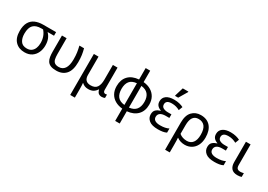

<svg xmlns="http://www.w3.org/2000/svg" viewBox="15 -1842 4395 3147"><g transform="rotate(30 2212.5 -268.0)"><path d="M296 10Q187 10 121 -58Q55 -126 55 -256Q55 -357 90 -418.5Q125 -480 189 -508Q253 -536 340 -536H582V-468H460Q498 -431 519 -379.5Q540 -328 540 -256Q540 -184 512.5 -123.5Q485 -63 431 -26.5Q377 10 296 10ZM298 -63Q352 -63 386 -89Q420 -115 436 -158.5Q452 -202 452 -254Q452 -382 375 -468H340Q242 -468 193 -418.5Q144 -369 144 -256Q144 -171 180 -117Q216 -63 298 -63Z M896 10Q829 10 788.5 -7.5Q748 -25 727.5 -57.5Q707 -90 700 -134.5Q693 -179 693 -233V-536H781V-236Q781 -179 790 -140.5Q799 -102 825.5 -82Q852 -62 903 -62Q975 -62 1014.5 -119Q1054 -176 1054 -296Q1054 -366 1046 -421Q1038 -476 1023 -536H1111Q1127 -477 1135 -421.5Q1143 -366 1143 -292Q1143 -137 1078 -63.5Q1013 10 896 10Z M1297 240V-536H1385V-190Q1385 -63 1507 -63Q1589 -63 1623 -113Q1657 -163 1657 -257V-536H1745V-118Q1745 -87 1757 -74.5Q1769 -62 1786 -62Q1794 -62 1803 -64Q1812 -66 1816 -67V-3Q1809 1 1793 5.5Q1777 10 1760 10Q1723 10 1698.5 -8Q1674 -26 1663 -72H1656Q1631 -32 1594 -11Q1557 10 1501 10Q1462 10 1433 -2.5Q1404 -15 1384 -35H1380Q1382 -17 1383.5 13Q1385 43 1385 84V240Z M2148 240V8Q2069 1 2009 -33.5Q1949 -68 1916 -127.5Q1883 -187 1883 -268Q1883 -390 1952 -462Q2021 -534 2148 -544V-760H2234V-544Q2314 -537 2373.5 -502Q2433 -467 2466 -408Q2499 -349 2499 -268Q2499 -147 2428.5 -75Q2358 -3 2234 8V240ZM2148 -62V-473Q2056 -464 2015.5 -412Q1975 -360 1975 -268Q1975 -176 2016 -123.5Q2057 -71 2148 -62ZM2234 -62Q2324 -72 2366 -124.5Q2408 -177 2408 -268Q2408 -453 2234 -472Z M2821 10Q2705 10 2651.5 -34.5Q2598 -79 2598 -146Q2598 -206 2631.5 -235Q2665 -264 2711 -277V-282Q2668 -296 2642 -325.5Q2616 -355 2616 -403Q2616 -471 2668 -508.5Q2720 -546 2814 -546Q2870 -546 2915.5 -534.5Q2961 -523 2990 -507L2962 -434Q2930 -452 2893.5 -462.5Q2857 -473 2814 -473Q2754 -473 2728.5 -452.5Q2703 -432 2703 -397Q2703 -351 2739.5 -332.5Q2776 -314 2824 -314H2893V-246H2824Q2758 -246 2723.5 -221.5Q2689 -197 2689 -151Q2689 -108 2723.5 -86.5Q2758 -65 2821 -65Q2873 -65 2911.5 -73Q2950 -81 2981 -97V-19Q2950 -3 2909 3.5Q2868 10 2821 10ZM2793 -606V-618L2841 -776H2947V-766L2852 -606Z M3093 240V-275Q3093 -412 3156.5 -479Q3220 -546 3321 -546Q3438 -546 3503 -472Q3568 -398 3568 -263Q3568 -178 3537 -116.5Q3506 -55 3451.5 -22.5Q3397 10 3327 10Q3287 10 3249 -1.5Q3211 -13 3182 -35H3177Q3179 -19 3180 17Q3181 53 3181 98V240ZM3326 -63Q3398 -63 3437.5 -114.5Q3477 -166 3477 -263Q3477 -370 3436.5 -421Q3396 -472 3319 -472Q3182 -472 3182 -274V-112Q3211 -87 3248.5 -75Q3286 -63 3326 -63Z M3891 10Q3775 10 3721.5 -34.5Q3668 -79 3668 -146Q3668 -206 3701.5 -235Q3735 -264 3781 -277V-282Q3738 -296 3712 -325.5Q3686 -355 3686 -403Q3686 -471 3738 -508.5Q3790 -546 3884 -546Q3940 -546 3985.5 -534.5Q4031 -523 4060 -507L4032 -434Q4000 -452 3963.5 -462.5Q3927 -473 3884 -473Q3824 -473 3798.5 -452.5Q3773 -432 3773 -397Q3773 -351 3809.5 -332.5Q3846 -314 3894 -314H3963V-246H3894Q3828 -246 3793.5 -221.5Q3759 -197 3759 -151Q3759 -108 3793.5 -86.5Q3828 -65 3891 -65Q3943 -65 3981.5 -73Q4020 -81 4051 -97V-19Q4020 -3 3979 3.5Q3938 10 3891 10Z M4326 10Q4247 10 4211 -32.5Q4175 -75 4175 -150V-536H4263V-147Q4263 -98 4284 -80.5Q4305 -63 4337 -63Q4357 -63 4372.5 -66Q4388 -69 4403 -73V-2Q4390 3 4371 6.5Q4352 10 4326 10Z"/></g></svg>

Font: Noto Sans Living
Style: Regular
Weight: 400
Designer: Monotype Design Team
Foundry: Monotype Imaging Inc.
Version: Version 2.013; ttfautohint (v1.8.4.7-5d5b)